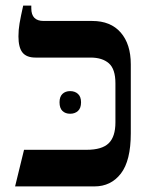

<svg xmlns="http://www.w3.org/2000/svg" viewBox="-20 -667 539 687"><path d="M34 0 66 -131H290Q345 -131 369 -154.5Q393 -178 393 -229V-369Q393 -420 369.5 -440.5Q346 -461 304 -461H107Q75 -461 60.5 -479Q46 -497 46 -537Q46 -560 50 -583.5Q54 -607 63 -647H92V-637Q92 -592 136 -592H310Q376 -592 412 -550.5Q448 -509 448 -437V-190Q448 -92 412.5 -46Q377 0 318 0ZM193 -301Q193 -321 203.5 -331Q214 -341 231 -341Q248 -341 259 -331Q270 -321 270 -301Q270 -280 259 -270Q248 -260 231 -260Q214 -260 203.5 -270Q193 -280 193 -301Z"/></svg>

Font: Noto Serif Hebrew SemiCondensed SemiBold
Style: Regular
Weight: 600
Width: 4
Designer: Monotype Design Team
Foundry: Monotype Imaging Inc.
Version: Version 2.004; ttfautohint (v1.8.4.7-5d5b)